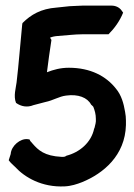

<svg xmlns="http://www.w3.org/2000/svg" viewBox="-20 -659 476 683"><path d="M11 -89C18 -79 26 -73 34 -65C68 -28 129 8 210 4C233 3 254 -4 272 -11C348 -42 425 -106 428 -214V-230C428 -241 427 -250 425 -261C420 -291 412 -320 393 -343C358 -388 302 -418 225 -418C195 -418 170 -411 147 -402C152 -441 157 -480 163 -517L158 -525C165 -528 173 -530 185 -531L233 -535C244 -536 259 -537 271 -537H366C387 -558 406 -584 418 -614L413 -621C405 -633 391 -639 377 -639H273C258 -639 242 -637 229 -637H228L181 -632C126 -628 90 -607 60 -577L59 -572C52 -504 47 -433 39 -366C37 -348 27 -317 37 -293C55 -280 77 -276 99 -285C113 -289 127 -292 141 -296C170 -302 190 -316 215 -319C258 -325 291 -312 304 -287C308 -283 312 -280 312 -279C317 -266 321 -253 321 -236V-234C322 -226 319 -215 316 -203L315 -202C305 -152 263 -117 216 -105L215 -104C212 -102 209 -101 205 -101H199C138 -104 116 -125 96 -148C93 -152 89 -156 88 -157L85 -163L78 -164C53 -167 20 -141 18 -111Z"/></svg>

Font: SolarCharger
Style: 950
Weight: 900
Designer: Mew Too
Foundry: Cannot Into Space Fonts/KineticPlasma Fonts
Version: Version 1.100